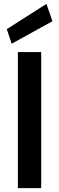

<svg xmlns="http://www.w3.org/2000/svg" viewBox="-20 -968 305 988"><path d="M72 0V-700H192V0ZM40 -743 15 -818 219 -948 250 -859Z"/></svg>

Font: DM Sans 12pt SemiBold
Style: Regular
Weight: 600
Version: Version 4.004;gftools[0.9.30]